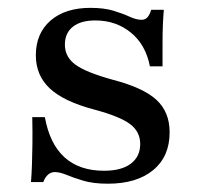

<svg xmlns="http://www.w3.org/2000/svg" viewBox="-20 -447 505 479"><path d="M249.2 11.3Q212.1 11.3 187.1 3.6Q162.1 -4 145.6 -10.9Q129 -17.7 116.9 -17.7Q97.6 -17.7 87.9 7.3H57.3Q58.9 -12.9 59.7 -35.5Q60.5 -58.1 60.9 -87.5Q61.3 -116.9 60.5 -154.8H91.9Q104 -87.9 141.1 -54.4Q178.2 -21 239.5 -21Q283.1 -21 306.5 -38.7Q329.8 -56.5 329.8 -87.9Q329.8 -118.5 304.4 -137.5Q279 -156.5 216.1 -173.4Q139.5 -193.5 104.4 -226.2Q69.4 -258.9 69.4 -308.9Q69.4 -363.7 106 -395.6Q142.7 -427.4 205.6 -427.4Q239.5 -427.4 263.3 -420.2Q287.1 -412.9 303.6 -405.2Q320.2 -397.6 333.1 -397.6Q341.9 -397.6 347.6 -403.6Q353.2 -409.7 357.3 -422.6H388.7Q387.1 -404 386.3 -384.3Q385.5 -364.5 385.5 -339.9Q385.5 -315.3 385.5 -281.5H354Q343.5 -335.5 306.5 -365.7Q269.4 -396 217.7 -396Q181.5 -396 161.7 -380.2Q141.9 -364.5 141.9 -335.5Q141.9 -304.8 168.5 -285.5Q195.2 -266.1 262.9 -247.6Q337.1 -228.2 370.2 -198Q403.2 -167.7 403.2 -116.9Q403.2 -56.5 362.1 -22.6Q321 11.3 249.2 11.3Z"/></svg>

Font: Playfair 12pt Medium
Style: Regular
Weight: 500
Designer: Claus Eggers Sørensen
Foundry: Claus Eggers Sørensen
Version: Version 2.000;gftools[0.9.28]